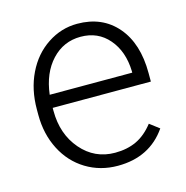

<svg xmlns="http://www.w3.org/2000/svg" viewBox="-87 -620 690 712"><g transform="rotate(-15 258.5 -264.0)"><path d="M280.8 9.8Q213.4 9.8 158.9 -23.4Q104.5 -56.6 74.2 -116Q43.9 -175.3 43.9 -249V-270Q43.9 -346.2 73.5 -407.2Q103 -468.3 155.8 -503.2Q208.5 -538.1 270 -538.1Q366.2 -538.1 422.6 -472.4Q479 -406.7 479 -293V-260.3H102.1V-249Q102.1 -159.2 153.6 -99.4Q205.1 -39.6 283.2 -39.6Q330.1 -39.6 366 -56.6Q401.9 -73.7 431.2 -111.3L467.8 -83.5Q403.3 9.8 280.8 9.8ZM270 -488.3Q204.1 -488.3 158.9 -439.9Q113.8 -391.6 104 -310.1H420.9V-316.4Q418.5 -392.6 377.4 -440.4Q336.4 -488.3 270 -488.3Z"/></g></svg>

Font: RobotoDraft Light
Style: Regular
Weight: 300
Version: Version 2.001151; 2014